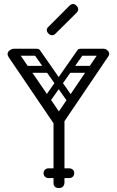

<svg xmlns="http://www.w3.org/2000/svg" viewBox="-20 -945 587 965"><path d="M276 0Q249 0 249 -26Q249 -81 249 -111.5Q249 -142 249 -158.5Q249 -175 249 -187Q249 -199 249 -215.5Q249 -232 249 -262.5Q249 -293 249 -348Q249 -374 276 -374Q304 -374 304 -350V-28Q304 -16 297 -8Q290 0 276 0ZM24 -657Q18 -666 18 -673Q18 -685 31 -694Q42 -700 49 -700Q60 -700 67 -690L276 -385L481 -687Q491 -700 501 -700Q510 -700 516 -695Q529 -686 529 -674Q529 -668 524 -661L273 -290ZM203 -426Q189 -435 199 -449L368 -691Q377 -705 392 -695Q407 -685 398 -671L228 -430Q217 -416 203 -426ZM519 -682Q519 -665 502 -665H386Q367 -665 367 -682Q367 -700 385 -700H501Q519 -700 519 -682ZM463 -596Q463 -579 446 -579H330Q311 -579 311 -596Q311 -614 329 -614H445Q463 -614 463 -596ZM347 -426Q333 -416 322 -430L152 -671Q143 -685 158 -695Q173 -705 182 -691L351 -449Q361 -435 347 -426ZM31 -682Q31 -700 49 -700H165Q183 -700 183 -682Q183 -665 164 -665H48Q31 -665 31 -682ZM87 -596Q87 -614 105 -614H221Q239 -614 239 -596Q239 -579 220 -579H104Q87 -579 87 -596ZM199 -75Q199 -86 206 -92Q213 -99 225 -99H274Q286 -99 293 -93Q300 -86 300 -75Q300 -63 293 -56Q286 -50 274 -50H225Q213 -50 206 -57Q199 -63 199 -75ZM353 -75Q353 -63 346 -57Q339 -50 327 -50H278Q267 -50 259 -56Q252 -63 252 -75Q252 -86 259 -93Q267 -99 278 -99H327Q339 -99 346 -92Q353 -86 353 -75ZM257 -774Q251 -768 242 -768Q232 -768 224 -776Q215 -785 215 -794Q215 -802 222 -809L329 -916Q338 -925 347 -925Q356 -925 365 -916Q373 -908 373 -898Q373 -889 364 -880Z"/></svg>

Font: Agu Display Uzo
Style: Regular
Weight: 400
Version: Version 1.103